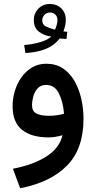

<svg xmlns="http://www.w3.org/2000/svg" viewBox="-20 -707 495 990"><path d="M322.8 -505.9Q313 -506.3 305.4 -507.1Q297.9 -507.8 287.6 -508.8Q237.8 -440.4 111.3 -433.6L104.5 -474.6Q152.3 -479 189.2 -490.2Q226.1 -501.5 244.1 -518.6Q210.9 -522 182.6 -542.2Q154.3 -562.5 154.3 -604.5Q154.3 -637.7 177.7 -662.1Q201.2 -686.5 236.8 -686.5Q272.5 -686.5 295.9 -663.8Q319.3 -641.1 319.3 -604Q319.3 -589.8 315.9 -575Q312.5 -560.1 307.1 -544.9Q315.9 -543.5 327.1 -543ZM263.7 -554.2Q269 -565.9 272.7 -579.3Q276.4 -592.8 276.4 -603.5Q276.4 -621.1 265.4 -631.8Q254.4 -642.6 238.8 -642.6Q220.7 -642.6 209.2 -630.1Q197.8 -617.7 197.8 -602.5Q197.8 -579.1 217.8 -569.8Q237.8 -560.5 263.7 -554.2ZM410.6 -94.2Q410.6 60.1 325.7 146.7Q240.7 233.4 84 263.7L46.4 163.1Q153.3 142.6 220.5 98.9Q287.6 55.2 302.2 -9.8Q286.1 -4.9 266.8 -1.7Q247.6 1.5 231.9 1.5Q142.1 1.5 93.5 -37.6Q44.9 -76.7 44.9 -160.6Q44.9 -198.2 56.2 -236.6Q67.4 -274.9 89.6 -306.9Q111.8 -338.9 144.3 -358.6Q176.8 -378.4 218.8 -378.4Q268.1 -378.4 304.2 -354.5Q340.3 -330.6 363.8 -289.8Q387.2 -249 398.9 -198.5Q410.6 -147.9 410.6 -94.2ZM232.4 -109.9Q253.4 -109.9 273.4 -112.8Q293.5 -115.7 310.1 -120.6Q305.2 -183.1 283.4 -226.1Q261.7 -269 217.8 -269Q189.5 -269 173.6 -251Q157.7 -232.9 151.4 -208.5Q145 -184.1 145 -165Q145 -133.3 168 -121.6Q190.9 -109.9 232.4 -109.9Z"/></svg>

Font: Vazirmatn RD Medium
Style: Regular
Weight: 500
Designer: Saber Rastikerdar
Foundry: Saber Rastikerdar
Version: Version 33.003